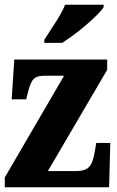

<svg xmlns="http://www.w3.org/2000/svg" viewBox="-20 -786 491 806"><path d="M0 0V-41L249 -468H163Q136 -468 122 -455Q108 -442 98 -401L90 -369H29L40 -536H430V-493L181 -68H301Q337 -68 353.5 -84.5Q370 -101 378 -150L384 -186H443L438 0ZM166 -619Q179 -640 196 -665.5Q213 -691 229 -717.5Q245 -744 253 -766H415V-756Q407 -743 387.5 -723.5Q368 -704 342.5 -682Q317 -660 290 -640Q263 -620 241 -606H166Z"/></svg>

Font: Noto Serif Bengali ExtraCondensed Black
Style: Regular
Weight: 900
Width: 2
Designer: Juan Bruce, Universal Thirst, Indian Type Foundry and the Monotype Design Team.
Foundry: Monotype Imaging Inc.
Version: Version 2.003; ttfautohint (v1.8.4.7-5d5b)